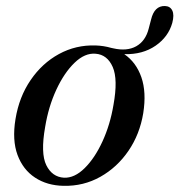

<svg xmlns="http://www.w3.org/2000/svg" viewBox="-20 -608 596 638"><path d="M297.5 -457Q325 -456 349 -449Q351.5 -448.5 356 -447.5Q401.5 -437 432.5 -454.2Q463.5 -471.5 474 -512.5L482 -543Q493 -589 528 -588Q545.5 -587.5 552.5 -573Q559.5 -558.5 552.5 -532Q539.5 -485.5 496.8 -456Q454 -426.5 393 -428Q432.5 -401 449.8 -351.2Q467 -301.5 456 -232Q444.5 -162 407 -107Q369.5 -52 313.5 -20.5Q257.5 11 191 9.5Q136.5 8.5 96.5 -17.8Q56.5 -44 38.2 -93.2Q20 -142.5 31.5 -212.5Q43.5 -286 81.8 -342Q120 -398 176 -428.5Q232 -459 297.5 -457ZM192.5 -17.5Q227.5 -16 261.2 -49.2Q295 -82.5 320.5 -138Q346 -193.5 357 -259Q372.5 -344.5 354.5 -385.5Q336.5 -426.5 297.5 -429.5Q262 -432.5 227.8 -399.5Q193.5 -366.5 167.2 -310Q141 -253.5 130 -186Q114.5 -98.5 133.8 -59.2Q153 -20 192.5 -17.5Z"/></svg>

Font: Fraunces 72pt
Style: Italic
Weight: 400
Italic angle: -16°
Version: Version 1.000;[b76b70a41]